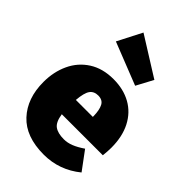

<svg xmlns="http://www.w3.org/2000/svg" viewBox="-256 -954 1072 1072"><g transform="rotate(45 280.0 -418.0)"><path d="M541 -211H217Q225 -157 250.5 -138.5Q276 -120 324 -120Q352 -120 381 -131.5Q410 -143 445 -167L525 -59Q428 20 305 20Q163 20 90 -58.5Q17 -137 17 -266Q17 -346 47.5 -411.5Q78 -477 138 -515.5Q198 -554 283 -554Q362 -554 421 -521Q480 -488 512.5 -425Q545 -362 545 -274Q545 -249 541 -211ZM350 -330Q349 -377 335.5 -403Q322 -429 287 -429Q254 -429 237.5 -406Q221 -383 216 -323H350ZM447 -712 394 -613 143 -712 217 -856Z"/></g></svg>

Font: FiraGO Heavy
Style: Regular
Weight: 900
Designer: bBox Type
Foundry: bBox Type GmbH
Version: Version 1.001